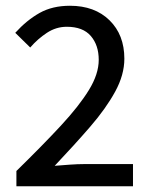

<svg xmlns="http://www.w3.org/2000/svg" viewBox="-20 -647 525 667"><path d="M37 0V-53Q128 -142 191.5 -210.5Q255 -279 289 -334.5Q323 -390 323 -439Q323 -490 295.5 -522Q268 -554 212 -554Q175 -554 143 -533Q111 -512 85 -482L33 -533Q73 -577 117.5 -602Q162 -627 223 -627Q309 -627 360.5 -576.5Q412 -526 412 -443Q412 -387 380 -328.5Q348 -270 293.5 -207Q239 -144 170 -71Q195 -73 222.5 -75Q250 -77 273 -77H442V0Z"/></svg>

Font: Narnoor
Style: Regular
Weight: 400
Designer: S. Sridhar Murthy
Foundry: SIL International
Version: Version 3.000